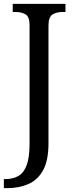

<svg xmlns="http://www.w3.org/2000/svg" viewBox="-30 -734 385 994"><path d="M-10 240V193H-1Q38 193 66 176.5Q94 160 108.5 120Q123 80 123 9V-605Q123 -648 101.5 -660Q80 -672 51 -672H36V-714H309V-672H294Q264 -672 242.5 -659.5Q221 -647 221 -601V8Q221 98 192.5 148.5Q164 199 115.5 219.5Q67 240 8 240Z"/></svg>

Font: Noto Serif Myanmar SemCond
Style: Regular
Weight: 400
Width: 4
Designer: Ben Mitchell and the Monotype Design Team
Foundry: Monotype Imaging Inc.
Version: Version 2.106; ttfautohint (v1.8.4.7-5d5b)